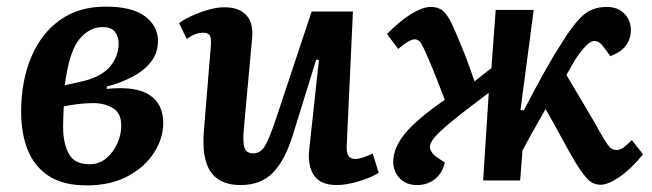

<svg xmlns="http://www.w3.org/2000/svg" viewBox="-20 -546 1972 581"><path d="M242 15Q171 15 127.5 -13.5Q84 -42 64 -92Q44 -142 44 -208Q44 -300 74 -372Q104 -444 161 -485Q218 -526 300 -526Q380 -526 419 -496.5Q458 -467 458 -422Q458 -386 437 -359Q416 -332 380.5 -313.5Q345 -295 303 -284V-277Q391 -286 432.5 -258.5Q474 -231 474 -174Q474 -128 446.5 -84.5Q419 -41 367 -13Q315 15 242 15ZM176 -288 234 -301Q291 -316 315 -347Q339 -378 339 -415Q339 -435 328 -449.5Q317 -464 290 -464Q250 -464 219.5 -426.5Q189 -389 176 -288ZM251 -49Q280 -49 301.5 -67Q323 -85 335 -112Q347 -139 347 -165Q347 -204 321.5 -219Q296 -234 263 -234Q239 -234 215 -231Q191 -228 173 -224Q172 -207 171.5 -191Q171 -175 171 -161Q171 -113 188 -81Q205 -49 251 -49Z M522 -476Q538 -488 562.5 -499Q587 -510 612.5 -517Q638 -524 659 -524Q703 -524 725 -500.5Q747 -477 743 -431L718 -158Q714 -115 720 -98.5Q726 -82 746 -82Q768 -82 781 -103Q794 -124 815 -186L923 -511H1048L1029 -102Q1028 -65 1054 -65Q1066 -65 1080 -70Q1094 -75 1108 -81L1126 -23Q1102 -8 1064.5 3Q1027 14 999 14Q950 14 930 -15.5Q910 -45 916 -96L945 -364L937 -366L866 -137Q842 -60 805.5 -23Q769 14 708 14Q645 14 617.5 -26Q590 -66 597 -151L618 -407Q620 -431 614.5 -439Q609 -447 595 -447Q571 -447 545 -428Z M1555 -213 1565 -212Q1603 -285 1630 -333Q1657 -381 1678 -413Q1714 -472 1743 -498.5Q1772 -525 1816 -525Q1850 -525 1869.5 -504.5Q1889 -484 1889 -456Q1889 -399 1827 -376L1808 -402Q1794 -422 1779 -422Q1764 -422 1743 -396Q1733 -385 1722 -367.5Q1711 -350 1694 -319Q1712 -289 1734.5 -251Q1757 -213 1777 -179Q1797 -143 1808.5 -124Q1820 -105 1827.5 -98.5Q1835 -92 1846 -92Q1856 -92 1866.5 -99.5Q1877 -107 1892 -122L1926 -79Q1889 -34 1854.5 -10.5Q1820 13 1798 13Q1776 13 1761 -1Q1746 -15 1721 -55Q1702 -87 1677.5 -132.5Q1653 -178 1631 -216Q1584 -135 1561 -90L1554 0H1442L1459 -265Q1389 -213 1350.5 -181.5Q1312 -150 1296.5 -132Q1281 -114 1281 -102Q1281 -87 1298 -73L1326 -54Q1319 -22 1296 -4Q1273 14 1242 14Q1209 14 1189.5 -6.5Q1170 -27 1170 -56Q1170 -99 1206 -142.5Q1242 -186 1326 -244Q1315 -273 1302 -306Q1289 -339 1274 -374Q1262 -402 1254.5 -414.5Q1247 -427 1235 -427Q1219 -427 1185 -398L1151 -443Q1189 -482 1224 -503.5Q1259 -525 1283 -525Q1310 -525 1325 -509Q1340 -493 1358 -450Q1374 -413 1387.5 -378.5Q1401 -344 1416 -300L1467 -340L1480 -516H1595Z"/></svg>

Font: Literata 12pt SemiBold
Style: Italic
Weight: 600
Italic angle: -2°
Designer: Latin by Veronika Burian and Jose Scaglione. Greek by Irene Vlachou. Cyrillic by Vera Evstafieva
Foundry: TypeTogether
Version: Version 3.002